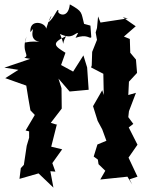

<svg xmlns="http://www.w3.org/2000/svg" viewBox="-31 -819 674 877"><path d="M314 -646C369 -666 378 -639 386 -649L382 -702L353 -710C339 -763 348 -766 288 -799C280 -726 226 -758 236 -769C233 -790 216 -733 188 -716C214 -754 204 -766 180 -688C176 -718 102 -734 108 -672C140 -716 87 -639 149 -628C69 -635 81 -605 90 -652C64 -579 108 -568 80 -555L107 -550L-11 -510L53 -500L-7 -462L89 -428C95 -390 101 -352 108 -315L128 -294L86 -223L102 -219V-190L91 -153L78 -66L64 -51L58 -2L145 -27L213 38L199 -37L222 -35L208 -74L253 -137L203 -149L229 -252L230 -249L201 -258L251 -323L250 -416L236 -460L287 -401L374 -409L367 -511L350 -566L303 -492L248 -522L268 -578C220 -608 199 -621 271 -654C245 -611 271 -599 243 -664C299 -637 309 -668 326 -669ZM561 0 597 -12 556 -99 597 -158 557 -237 578 -253 555 -284 558 -311 590 -395 555 -385 558 -446 595 -486 590 -547 564 -578 562 -641 535 -652 589 -699 530 -740 553 -735 428 -716 417 -744 412 -691 406 -671 412 -637 390 -582 388 -520 385 -511 441 -482 443 -385 436 -407 394 -334 415 -267 436 -228 455 -176 414 -159 397 -104 416 -90 419 -69 450 -39 427 1 551 -12 573 24Z"/></svg>

Font: Asimov Aggro
Style: Medium
Weight: 500
Designer: Google
Version: Version 2.000980; 2014